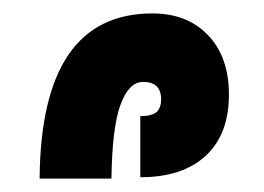

<svg xmlns="http://www.w3.org/2000/svg" viewBox="-20 -850 393 286"><path d="M39 -584Q41 -830 207 -830Q259 -830 290 -797.5Q321 -765 321 -709Q321 -650 286.5 -618Q252 -586 189 -586V-677Q206 -677 213 -683Q220 -689 220 -702Q220 -728 193 -728Q172 -728 159.5 -694Q147 -660 146 -584Z"/></svg>

Font: Noto Sans Armenian ExtraCondensed
Style: Bold
Weight: 700
Width: 2
Designer: Monotype Design Team
Foundry: Monotype Imaging Inc.
Version: Version 2.008; ttfautohint (v1.8.4.7-5d5b)